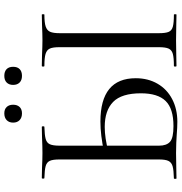

<svg xmlns="http://www.w3.org/2000/svg" viewBox="4 -843 843 891"><g transform="rotate(-90 425.5 -397.5)"><path d="M244 1Q230 0 208.5 -1Q187 -2 161 -2L95 -1Q76 0 43 0Q41 0 41 -6Q41 -12 43 -12Q82 -13 99.5 -18Q117 -23 124 -37Q131 -51 131 -81V-544Q131 -574 124.5 -588Q118 -602 100.5 -607Q83 -612 45 -613Q42 -613 42 -619Q42 -625 45 -625L93 -624Q133 -622 161 -622Q190 -622 234 -624L282 -625Q285 -625 285 -619Q285 -613 282 -613Q244 -612 226 -607Q208 -602 201.5 -587.5Q195 -573 195 -542V-81Q195 -46 213 -30Q231 -14 286 -14Q367 -14 402.5 -50.5Q438 -87 438 -165Q438 -255 398 -294Q358 -333 282 -333Q231 -333 168 -316L166 -336Q243 -353 307 -353Q508 -353 508 -189Q508 -132 482.5 -88Q457 -44 411 -20Q365 4 306 4Q280 4 244 1ZM803 -12Q805 -12 805 -6Q805 0 803 0Q772 0 754 -1L684 -2L615 -1Q597 0 565 0Q562 0 562 -6Q562 -12 565 -12Q603 -12 621 -17Q639 -22 645.5 -36.5Q652 -51 652 -81V-544Q652 -574 645.5 -588Q639 -602 621 -607.5Q603 -613 565 -613Q562 -613 562 -619Q562 -625 565 -625L615 -624Q659 -622 684 -622Q711 -622 755 -624L803 -625Q805 -625 805 -619Q805 -613 803 -613Q766 -613 748 -607Q730 -601 723.5 -586.5Q717 -572 717 -542V-81Q717 -51 723 -36.5Q729 -22 747 -17Q765 -12 803 -12ZM302 -758Q302 -777 313.5 -788Q325 -799 345 -799Q364 -799 374.5 -788Q385 -777 385 -758Q385 -739 374.5 -728Q364 -717 345 -717Q325 -717 313.5 -728Q302 -739 302 -758ZM477 -758Q477 -777 488 -788Q499 -799 519 -799Q539 -799 550 -788.5Q561 -778 561 -758Q561 -738 550 -727.5Q539 -717 519 -717Q499 -717 488 -728Q477 -739 477 -758Z"/></g></svg>

Font: Cormorant Infant
Style: Regular
Weight: 400
Designer: Christian Thalmann (Catharsis Fonts)
Foundry: Catharsis Fonts
Version: Version 4.000